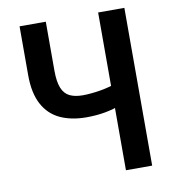

<svg xmlns="http://www.w3.org/2000/svg" viewBox="-80 -781 767 852"><g transform="rotate(-10 303.0 -355.5)"><path d="M64.9 -710.9H183.1V-490.7Q183.1 -440.4 194.6 -412.1Q206.1 -383.8 229.5 -372.3Q252.9 -360.8 288.1 -360.8Q306.2 -360.8 326.9 -362.8Q347.7 -364.7 368.9 -368.4Q390.1 -372.1 409.4 -377.2Q428.7 -382.3 444.3 -388.2V-289.1Q429.2 -283.2 410.6 -277.8Q392.1 -272.5 371.8 -268.8Q351.6 -265.1 330.3 -263.4Q309.1 -261.7 288.1 -261.7Q219.7 -261.7 169.7 -284.9Q119.6 -308.1 92.3 -358.9Q64.9 -409.7 64.9 -490.7ZM418.9 -710.9H537.1V0H418.9Z"/></g></svg>

Font: Roboto Condensed Medium
Style: Regular
Weight: 500
Designer: Christian Robertson
Foundry: Google
Version: Version 3.0